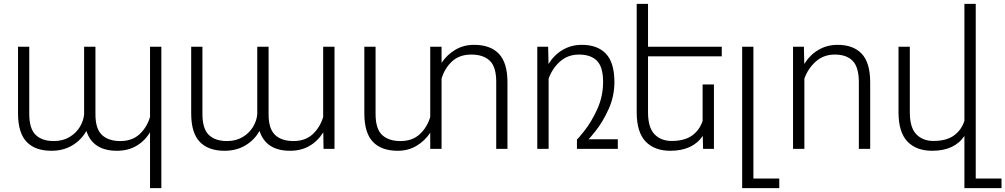

<svg xmlns="http://www.w3.org/2000/svg" viewBox="-20 -770 5200 993"><path d="M755.9 -165V-528.3H814.5V203.1H755.9V-85.9Q729 -41 685.5 -15.6Q642.1 9.8 585 9.8Q460 9.8 426.8 -92.8Q400.4 -45.9 353.8 -18.1Q307.1 9.8 246.1 9.8Q161.6 9.8 117.7 -36.4Q73.7 -82.5 73.2 -181.6V-528.3H131.3V-181.2Q131.3 -104.5 164.3 -72.5Q197.3 -40.5 258.3 -40.5Q305.2 -40.5 339.6 -61.3Q374 -82 393.1 -113.8Q412.1 -145.5 415 -178.7V-528.3H473.6V-178.7Q473.6 -104 507.1 -72.3Q540.5 -40.5 602.1 -40.5Q663.6 -40.5 701.7 -75.9Q739.7 -111.3 755.9 -165Z M1651.4 -165V-528.3H1710V0H1653.3L1651.9 -85.9Q1624.5 -41 1581.1 -15.6Q1537.6 9.8 1480.5 9.8Q1355.5 9.8 1322.3 -92.8Q1295.9 -45.9 1249.3 -18.1Q1202.6 9.8 1141.6 9.8Q1057.1 9.8 1013.2 -36.4Q969.2 -82.5 968.8 -181.6V-528.3H1026.9V-181.2Q1026.9 -104.5 1059.8 -72.5Q1092.8 -40.5 1153.8 -40.5Q1200.7 -40.5 1235.1 -61.3Q1269.5 -82 1288.6 -113.8Q1307.6 -145.5 1310.5 -178.7V-528.3H1369.1V-178.7Q1369.1 -104 1402.6 -72.3Q1436 -40.5 1497.6 -40.5Q1559.1 -40.5 1597.2 -75.9Q1635.3 -111.3 1651.4 -165Z M2604.5 -346.7V0H2546.4V-347.2Q2546.4 -424.3 2512.9 -456.1Q2479.5 -487.8 2417.5 -487.8Q2356 -487.8 2317.9 -452.4Q2279.8 -417 2263.7 -363.3V0H2205.1V-83.5Q2176.8 -41 2133.8 -15.6Q2090.8 9.8 2037.1 9.8Q1952.6 9.8 1908.7 -36.4Q1864.7 -82.5 1864.3 -181.6V-528.3H1922.4V-181.2Q1922.4 -104 1955.8 -72.3Q1989.3 -40.5 2051.3 -40.5Q2112.8 -40.5 2150.9 -75.9Q2189 -111.3 2205.1 -165V-528.3H2263.7V-444.8Q2292 -487.3 2335 -512.7Q2377.9 -538.1 2431.6 -538.1Q2516.1 -538.1 2560.1 -491.9Q2604 -445.8 2604.5 -346.7Z M3175.3 -49.8V0H2963.9V-49.8Q2963.9 -44.9 3001.5 -92.3Q3039.1 -139.6 3069.1 -205.6Q3099.1 -271.5 3099.1 -346.7Q3099.1 -423.3 3067.4 -455.6Q3035.6 -487.8 2974.6 -487.8Q2917 -487.8 2876.7 -452.1Q2836.4 -416.5 2817.4 -363.3V0H2758.8V-528.3H2814.9L2816.9 -439Q2845.2 -485.4 2889.6 -511.7Q2934.1 -538.1 2989.3 -538.1Q3070.3 -538.1 3113.8 -492.2Q3157.2 -446.3 3157.7 -346.7Q3157.7 -271.5 3127.7 -205.6Q3097.7 -139.6 3060.1 -92.3Q3022.5 -44.9 3022.5 -49.8Z M3331.5 -478.5V-189.5Q3331.5 -110.4 3365 -75.7Q3398.4 -41 3453.6 -41Q3520 -41 3559.1 -68.8Q3598.1 -96.7 3613.8 -145V-333H3672.4V0H3616.2L3614.7 -66.9Q3562 9.8 3446.8 9.8Q3365.2 9.8 3319.3 -37.8Q3273.4 -85.4 3272.9 -188V-750H3331.5V-528.3H3712.9V-478.5Z M4010.3 153.3V203.1H3818.4V-528.3H3876.5V153.3Z M4140.1 -363.3V0H4081.5V-528.3H4137.7L4139.6 -439Q4168 -485.4 4212.4 -511.7Q4256.8 -538.1 4312 -538.1Q4393.1 -538.1 4436.5 -492.2Q4480 -446.3 4480.5 -346.7V0H4421.9V-346.7Q4421.4 -423.3 4389.6 -455.6Q4357.9 -487.8 4297.4 -487.8Q4239.7 -487.8 4199.5 -452.1Q4159.2 -416.5 4140.1 -363.3Z M5159.7 153.3V203.1H4967.8V-66.9Q4916.5 9.8 4800.8 9.8Q4719.2 9.8 4673.3 -37.8Q4627.4 -85.4 4627 -188V-528.3H4685.5V-189.5Q4685.5 -110.4 4719 -75.7Q4752.4 -41 4807.6 -41Q4874 -41 4913.1 -68.8Q4952.1 -96.7 4967.8 -145V-750H5026.4V153.3Z"/></svg>

Font: Mardoto Light
Style: Regular
Weight: 400
Designer: Christian Robertson, Vahan Hovhannisyan
Foundry: Google
Version: Version 1.000